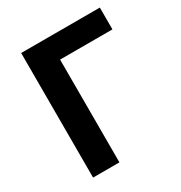

<svg xmlns="http://www.w3.org/2000/svg" viewBox="-168 -834 897 953"><g transform="rotate(-30 280.5 -357.0)"><path d="M541 -714V-589H241V0H90V-714Z"/></g></svg>

Font: Noto Sans IKEA
Style: Bold
Weight: 600
Designer: Monotype Design Team
Foundry: Monotype Imaging Inc.
Version: Version 2.001